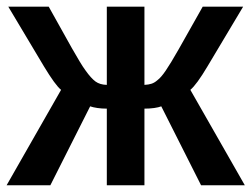

<svg xmlns="http://www.w3.org/2000/svg" viewBox="-24 -548 745 568"><path d="M292 -226.6Q277.3 -226.6 264.2 -228.5Q251 -230.5 242.7 -233.4L125 0H-4.4L156.7 -282.2Q139.6 -295.9 106 -351.6L0.5 -528.3H120.1L188.5 -405.8Q201.2 -383.8 211.2 -366.9Q221.2 -350.1 229.5 -338.9Q245.6 -316.4 258.5 -306.9Q271.5 -297.4 292 -296.9V-528.3H403.3V-296.9Q415 -297.4 424.1 -300.3Q433.1 -303.2 441.4 -310.5Q447.8 -315.4 453.6 -322.3Q459.5 -329.1 466.6 -339.6Q473.6 -350.1 482.9 -365.2Q492.2 -380.4 504.4 -401.9L575.7 -528.3H695.3L589.8 -351.6Q557.6 -297.4 539.1 -282.2L700.2 0H570.8L453.1 -233.4Q445.8 -230.5 432.4 -228.5Q418.9 -226.6 403.3 -226.6V0H292Z"/></svg>

Font: Arimo SemiBold
Style: Regular
Weight: 600
Designer: Steve Matteson
Foundry: Monotype Imaging Inc.
Version: Version 1.33